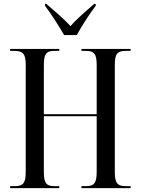

<svg xmlns="http://www.w3.org/2000/svg" viewBox="-20 -965 721 985"><path d="M309 -785H374C398 -830 440 -895 471 -935V-945H463C425 -911 375 -870 342 -831C307 -869 256 -912 218 -945H211V-935C242 -895 283 -830 309 -785ZM32 0H284V-10H260C217 -10 205 -26 205 -83V-369H476V-85C476 -26 464 -10 420 -10H398V0H650V-10H626C582 -10 569 -26 569 -83V-632C569 -689 582 -704 626 -704H650V-714H398V-704H420C464 -704 476 -688 476 -631V-379H205V-631C205 -688 217 -704 260 -704H284V-714H32V-704H53C98 -704 112 -689 112 -631V-83C112 -26 99 -10 56 -10H32Z"/></svg>

Font: Noto Serif Display Condensed
Style: Regular
Weight: 400
Width: 3
Designer: Monotype Design Team
Foundry: Monotype Imaging Inc.
Version: Version 2.009